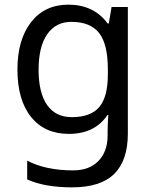

<svg xmlns="http://www.w3.org/2000/svg" viewBox="-20 -566 655 826"><path d="M275 -546Q328 -546 370.5 -526Q413 -506 443 -465H448L460 -536H530V9Q530 124 471.5 182Q413 240 290 240Q172 240 97 206V125Q176 167 295 167Q364 167 403.5 126.5Q443 86 443 16V-5Q443 -17 444 -39.5Q445 -62 446 -71H442Q388 10 276 10Q172 10 113.5 -63Q55 -136 55 -267Q55 -395 113.5 -470.5Q172 -546 275 -546ZM287 -472Q220 -472 183 -418.5Q146 -365 146 -266Q146 -167 182.5 -114.5Q219 -62 289 -62Q370 -62 407 -105.5Q444 -149 444 -246V-267Q444 -377 406 -424.5Q368 -472 287 -472Z"/></svg>

Font: Noto Sans Tai Le
Style: Regular
Weight: 400
Designer: Monotype Design Team
Foundry: Monotype Imaging Inc.
Version: Version 2.002; ttfautohint (v1.8.4.7-5d5b)